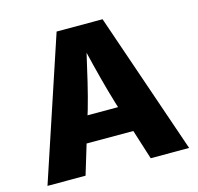

<svg xmlns="http://www.w3.org/2000/svg" viewBox="-106 -840 984 952"><g transform="rotate(-15 386.5 -364.0)"><path d="M22.9 0 264.6 -727.5H500.5L750 0H552.7L504.4 -152.8H264.6L218.3 0ZM305.2 -286.6H461.9L453.6 -313.5Q434.6 -376 416.5 -445.1Q398.4 -514.2 380.9 -587.4Q364.3 -514.2 347.9 -445.1Q331.5 -376 313.5 -313.5Z"/></g></svg>

Font: Inter Extra Bold
Style: Regular
Weight: 800
Designer: Rasmus Andersson
Foundry: rsms
Version: Version 4.000;git-3c8e0fc